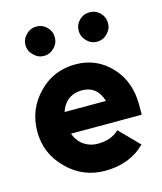

<svg xmlns="http://www.w3.org/2000/svg" viewBox="-112 -815 768 910"><g transform="rotate(-15 272.5 -360.5)"><path d="M152 -733Q123 -733 102 -712Q80 -691 80 -661Q80 -632 102 -611Q123 -589 152 -589Q182 -589 203 -611Q224 -632 224 -661Q224 -691 203 -712Q182 -733 152 -733ZM413 -733Q383 -733 362 -712Q341 -691 341 -661Q341 -632 362 -611Q383 -589 413 -589Q443 -589 464 -611Q485 -632 485 -661Q485 -691 464 -712Q443 -733 413 -733ZM527 -200V-250Q527 -363 459 -436Q388 -512 285 -512Q176 -512 103 -436Q28 -359 28 -250Q28 -142 106 -65Q183 12 291 12Q414 12 489 -64L396 -159Q358 -121 291 -121Q249 -121 217 -146Q204 -156 194.5 -170Q185 -184 180 -200ZM282 -385Q321 -385 347 -363Q370 -342 380 -307H177Q187 -339 211 -361Q241 -385 282 -385Z"/></g></svg>

Font: Unageo
Style: Bold
Weight: 700
Designer: Richard Sepsi
Foundry: Richard Sepsi
Version: Version 2.000